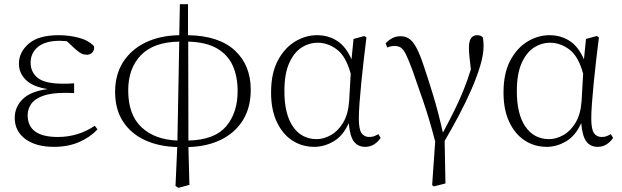

<svg xmlns="http://www.w3.org/2000/svg" viewBox="-20 -691 2988 922"><path d="M238.8 14.2Q152.8 14.2 101.8 -23.4Q50.8 -61 50.8 -125Q50.8 -176.8 88.6 -214.6Q126.5 -252.4 209 -263.2Q137.2 -274.4 104 -307.6Q70.8 -340.8 70.8 -384.8Q70.8 -440.4 117.9 -481.2Q165 -522 262.2 -522Q311.5 -522 358.2 -509.8Q404.8 -497.6 431.2 -469.2Q434.1 -450.2 423.6 -439.2Q413.1 -428.2 397.9 -428.2Q382.8 -428.2 371.6 -433.6Q360.4 -439 344.2 -453.1L300.8 -493.2L268.1 -495.1Q198.2 -495.1 162.6 -466.1Q127 -437 127 -390.1Q127 -344.2 161.6 -316.7Q196.3 -289.1 282.2 -289.1Q293.5 -289.1 305.7 -289.3Q317.9 -289.6 335.9 -291V-244.1Q317.9 -244.6 309.1 -244.9Q300.3 -245.1 293 -245.1Q224.1 -245.1 184.8 -230.2Q145.5 -215.3 129.2 -190.9Q112.8 -166.5 112.8 -138.2Q112.8 -33.2 257.8 -33.2Q355 -33.2 435.1 -86.9L448.2 -69.8Q414.1 -32.7 361.1 -9.3Q308.1 14.2 238.8 14.2Z M832 -16.1 840.8 -491.2Q717.8 -489.3 656.7 -426Q595.7 -362.8 595.7 -256.8Q595.7 -140.6 658.9 -80.6Q722.2 -20.5 832 -16.1ZM822.8 202.1 831.1 15.1Q741.7 12.7 674.8 -18.6Q607.9 -49.8 570.3 -108.2Q532.7 -166.5 532.7 -250Q532.7 -332 571 -392.6Q609.4 -453.1 678.7 -486.8Q748 -520.5 840.8 -522L843.8 -670.9H882.8V-522Q1030.8 -519.5 1107.4 -449Q1184.1 -378.4 1184.1 -259.8Q1184.1 -175.3 1147 -114.7Q1109.9 -54.2 1042.7 -20.8Q975.6 12.7 884.8 15.1L889.6 196.8L836.9 210.9ZM883.8 -491.2 884.8 -16.1Q1010.3 -19 1065.7 -84Q1121.1 -148.9 1121.1 -253.9Q1121.1 -323.2 1097.7 -375.7Q1074.2 -428.2 1022 -458.5Q969.7 -488.8 883.8 -491.2Z M1489.7 14.2Q1430.2 14.2 1383.3 -16.6Q1336.4 -47.4 1309.1 -105.7Q1281.7 -164.1 1281.7 -247.1Q1281.7 -339.4 1314.2 -400.4Q1346.7 -461.4 1397.2 -491.7Q1447.8 -522 1502 -522Q1556.6 -522 1599.1 -494.6Q1641.6 -467.3 1668 -405.8L1677.7 -503.9L1730 -518.1L1739.7 -511.2Q1733.4 -460.9 1726.8 -404.3Q1720.2 -347.7 1714.8 -293.2Q1709.5 -238.8 1706.3 -194.1Q1703.1 -149.4 1703.1 -123Q1703.1 -70.3 1716.1 -51.8Q1729 -33.2 1752.9 -33.2Q1767.1 -33.2 1776.9 -37.1Q1786.6 -41 1796.9 -46.9L1808.1 -28.8Q1795.9 -10.3 1776.9 2Q1757.8 14.2 1733.9 14.2Q1698.7 14.2 1679.4 -11.5Q1660.2 -37.1 1654.8 -100.1Q1627.9 -39.1 1582.5 -12.5Q1537.1 14.2 1489.7 14.2ZM1664.1 -336.9Q1641.6 -420.4 1598.1 -453.1Q1554.7 -485.8 1505.9 -485.8Q1463.9 -485.8 1427.5 -462.2Q1391.1 -438.5 1368.4 -387.2Q1345.7 -335.9 1345.7 -252.9Q1345.7 -142.6 1387 -82.8Q1428.2 -22.9 1501 -22.9Q1534.2 -22.9 1568.6 -42Q1603 -61 1627.7 -101.8Q1652.3 -142.6 1656.7 -207Z M2055.2 198.2 2069.8 -11.2Q2041.5 -120.6 2012.9 -203.4Q1984.4 -286.1 1960.9 -353Q1942.4 -402.8 1930.2 -428Q1918 -453.1 1905.8 -461.7Q1893.6 -470.2 1875 -470.2Q1855.5 -470.2 1839.8 -462.9L1832 -482.9Q1846.2 -498.5 1863.8 -507.8Q1881.3 -517.1 1903.8 -517.1Q1925.3 -517.1 1943.4 -505.9Q1961.4 -494.6 1978.5 -463.9Q1995.6 -433.1 2015.1 -374Q2034.7 -316.4 2058.8 -237.8Q2083 -159.2 2106.9 -54.2Q2137.7 -111.3 2161.4 -159.4Q2185.1 -207.5 2204.6 -255.1Q2224.1 -302.7 2241.2 -357.9Q2235.8 -401.4 2233.9 -422.6Q2231.9 -443.8 2231.9 -461.9Q2231.9 -494.1 2242.4 -508.1Q2252.9 -522 2271 -522Q2282.2 -522 2288.1 -519Q2293.9 -516.1 2298.8 -511.2Q2302.2 -490.2 2302.2 -469.2Q2302.2 -429.7 2286.6 -377Q2271 -324.2 2244.6 -263.4Q2218.3 -202.6 2184.6 -138.9Q2150.9 -75.2 2115.2 -14.2L2119.1 189.9L2064 204.1Z M2606 14.2Q2546.4 14.2 2499.5 -16.6Q2452.6 -47.4 2425.3 -105.7Q2397.9 -164.1 2397.9 -247.1Q2397.9 -339.4 2430.4 -400.4Q2462.9 -461.4 2513.4 -491.7Q2564 -522 2618.2 -522Q2672.9 -522 2715.3 -494.6Q2757.8 -467.3 2784.2 -405.8L2793.9 -503.9L2846.2 -518.1L2856 -511.2Q2849.6 -460.9 2843 -404.3Q2836.4 -347.7 2831.1 -293.2Q2825.7 -238.8 2822.5 -194.1Q2819.3 -149.4 2819.3 -123Q2819.3 -70.3 2832.3 -51.8Q2845.2 -33.2 2869.1 -33.2Q2883.3 -33.2 2893.1 -37.1Q2902.8 -41 2913.1 -46.9L2924.3 -28.8Q2912.1 -10.3 2893.1 2Q2874 14.2 2850.1 14.2Q2814.9 14.2 2795.7 -11.5Q2776.4 -37.1 2771 -100.1Q2744.1 -39.1 2698.7 -12.5Q2653.3 14.2 2606 14.2ZM2780.3 -336.9Q2757.8 -420.4 2714.4 -453.1Q2670.9 -485.8 2622.1 -485.8Q2580.1 -485.8 2543.7 -462.2Q2507.3 -438.5 2484.6 -387.2Q2461.9 -335.9 2461.9 -252.9Q2461.9 -142.6 2503.2 -82.8Q2544.4 -22.9 2617.2 -22.9Q2650.4 -22.9 2684.8 -42Q2719.2 -61 2743.9 -101.8Q2768.6 -142.6 2772.9 -207Z"/></svg>

Font: Source Han Serif TW ExtraLight
Style: Regular
Weight: 250
Designer: Ryoko NISHIZUKA Ë•øÂ°öÊ∂ºÂ≠ê (kana & ideographs); Frank Grie√ühammer (Latin, Greek & Cyrillic); Wenlong ZHANG Âº†ÊñáÈæô 
Foundry: Adobe
Version: Version 2.003;hotconv 1.1.1;makeotfexe 2.6.0